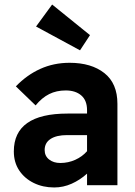

<svg xmlns="http://www.w3.org/2000/svg" viewBox="-20 -817 595 847"><path d="M219 10Q169 10 128.5 -10Q88 -30 64.5 -65.5Q41 -101 41 -149Q41 -316 278 -316H364V-331Q364 -374 338.5 -396Q313 -418 270 -418Q229 -418 197 -402Q165 -386 137 -352L50 -436Q98 -486 157.5 -513Q217 -540 287 -540Q383 -540 440.5 -494.5Q498 -449 498 -359V0H364V-51Q333 -23 296 -6.5Q259 10 219 10ZM246 -98Q281 -98 312 -112Q343 -126 364 -150V-221H276Q229 -221 203 -204Q177 -187 177 -155Q177 -129 196.5 -113.5Q216 -98 246 -98ZM333 -595 139 -700 210 -797 377 -662Z"/></svg>

Font: Readex Pro SemiBold
Style: Regular
Weight: 600
Designer: Bonnie Shaver-Troup, Thomas Jockin
Foundry: Lexend
Version: Version 1.204; ttfautohint (v1.8.4.7-5d5b)